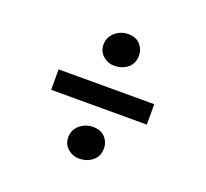

<svg xmlns="http://www.w3.org/2000/svg" viewBox="-102 -729 874 813"><g transform="rotate(20 334.5 -322.5)"><path d="M333.5 -459Q305.5 -459 283.5 -478.2Q261.5 -497.5 261.5 -528.5Q261.5 -561.5 287 -583.5Q312.5 -605.5 345.5 -605.5Q381.5 -605.5 400.2 -584.2Q419 -563 419 -535.5Q419 -499.5 394.5 -479.2Q370 -459 333.5 -459ZM550 -364V-272H119V-364ZM255.5 -108Q255.5 -142 281 -163.5Q306.5 -185 340.5 -185Q376 -185 395 -164Q414 -143 414 -115.5Q414 -79 389 -58.8Q364 -38.5 327.5 -38.5Q300 -38.5 277.8 -57.8Q255.5 -77 255.5 -108Z"/></g></svg>

Font: Merriweather 24pt SemiCondensed
Style: Bold
Weight: 700
Width: 4
Designer: Eben Sorkin
Foundry: Eben Sorkin
Version: Version 2.100